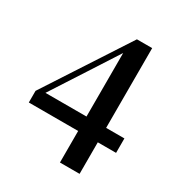

<svg xmlns="http://www.w3.org/2000/svg" viewBox="-180 -877 953 1017"><g transform="rotate(30 296.5 -368.5)"><path d="M335 16.1V-176.8H33.2V-248L361.8 -752.9H455.1V-265.1H566.9V-176.8H455.1V16.1ZM84 -265.1H335V-653.8L219.2 -474.1Z"/></g></svg>

Font: Source Han Serif TW
Style: Bold
Weight: 700
Designer: Ryoko NISHIZUKA Ë•øÂ°öÊ∂ºÂ≠ê (kana & ideographs); Frank Grie√ühammer (Latin, Greek & Cyrillic); Wenlong ZHANG Âº†ÊñáÈæô 
Foundry: Adobe
Version: Version 2.003;hotconv 1.1.1;makeotfexe 2.6.0